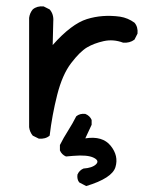

<svg xmlns="http://www.w3.org/2000/svg" viewBox="-20 -467 540 621"><path d="M258.8 134.8 236.3 123Q228.5 113.3 230.5 97.7Q236.3 84 250 78.1Q278.3 76.2 290.5 64.5Q302.7 52.7 282.7 43Q262.7 33.2 216.8 37.1L193.4 39.1Q179.7 33.2 173.8 19.5V2Q185.5 -21.5 200.2 -44.4Q214.8 -67.4 226.6 -90.8Q238.3 -100.6 255.9 -98.6Q270.5 -92.8 276.4 -79.1V-63.5L255.9 -19.5Q311.5 -28.3 337.9 4.4Q364.3 37.1 353.5 73.2Q342.8 109.4 258.8 134.8ZM105.5 -18.6 85.9 -28.3Q76.2 -40 74.2 -55.7V-409.2Q76.2 -424.8 85.9 -436.5Q99.6 -448.2 121.1 -446.3L140.6 -436.5Q154.3 -420.9 152.3 -397.5L150.4 -321.3Q210.9 -389.6 261.2 -405.3Q311.5 -420.9 368.2 -413.1Q393.6 -409.2 415 -393.6Q426.8 -379.9 424.8 -358.4L415 -338.9Q399.4 -327.1 377.9 -329.1Q346.7 -340.8 315.4 -334Q284.2 -327.1 261.2 -313.5Q238.3 -299.8 210 -262.7Q181.6 -225.6 165 -160.2Q148.4 -94.7 140.6 -28.3Q127 -16.6 105.5 -18.6Z"/></svg>

Font: JasonHandwriting1
Style: Regular
Weight: 400
Version: Version 1.48.20